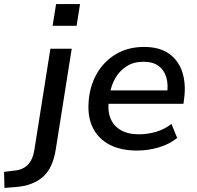

<svg xmlns="http://www.w3.org/2000/svg" viewBox="-133 -732 972 945"><path d="M126 -605 143 -712H261L244 -605ZM-111 193 -113 114 -66 108Q-22 105 3 80Q28 55 36 7L115 -492H220L142 0Q135 46 120 80Q105 114 80.5 136.5Q56 159 21 172.5Q-14 186 -62 189Z M542 9Q462 9 407 -19.5Q352 -48 325 -101Q298 -154 303 -226Q307 -304 341.5 -366Q376 -428 436 -464.5Q496 -501 576 -501Q653 -501 700 -467Q747 -433 765 -375Q783 -317 773 -245L770 -221H382L392 -287H708L689 -269Q696 -316 685.5 -351.5Q675 -387 647.5 -407.5Q620 -428 573 -428Q525 -428 490.5 -406Q456 -384 435.5 -349Q415 -314 408 -272L404 -247Q395 -192 409.5 -153Q424 -114 460 -92.5Q496 -71 550 -71Q593 -71 634.5 -83Q676 -95 711 -122L739 -53Q701 -22 648 -6.5Q595 9 542 9Z"/></svg>

Font: Nunito Sans 10pt SemiBold
Style: Italic
Weight: 600
Italic angle: -9°
Designer: Vernon Adams
Foundry: Vernon Adams
Version: Version 3.101;gftools[0.9.27]